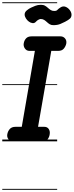

<svg xmlns="http://www.w3.org/2000/svg" viewBox="-25 -1250 652 1698"><path d="M92 0Q65 0 50 -18.5Q35 -37 39.5 -62.5Q44 -89 61.2 -108.8Q78.5 -128.5 112.5 -128.5H167.5L283.5 -800H235.5Q210 -800 195.2 -821Q180.5 -842 185 -867Q189.5 -893.5 206 -911Q222.5 -928.5 254.5 -928.5H509.5Q534 -928.5 549.5 -911Q565 -893.5 561.5 -867Q557 -842 540.2 -821Q523.5 -800 489.5 -800H428.5L311.5 -128.5H366.5Q393.5 -128.5 406.2 -108.8Q419 -89 414.5 -62.5Q411 -37 396.5 -18.5Q382 0 346 0ZM92 0Q65 0 50 -18.5Q35 -37 39.5 -62.5Q44 -89 61.2 -108.8Q78.5 -128.5 112.5 -128.5H167.5L283.5 -800H235.5Q210 -800 195.2 -821Q180.5 -842 185 -867Q189.5 -893.5 206 -911Q222.5 -928.5 254.5 -928.5H509.5Q534 -928.5 549.5 -911Q565 -893.5 561.5 -867Q557 -842 540.2 -821Q523.5 -800 489.5 -800H428.5L311.5 -128.5H366.5Q393.5 -128.5 406.2 -108.8Q419 -89 414.5 -62.5Q411 -37 396.5 -18.5Q382 0 346 0ZM446.5 -1027.5Q427.5 -1027.5 414.2 -1035.8Q401 -1044 389.8 -1054.8Q378.5 -1065.5 365.5 -1073.8Q352.5 -1082 334 -1082Q327 -1082 314.5 -1075.2Q302 -1068.5 293.5 -1058.5Q281 -1044 263.8 -1045.5Q246.5 -1047 230.5 -1058.8Q214.5 -1070.5 203.8 -1087.8Q193 -1105 193 -1122Q193 -1142.5 212.5 -1158.5Q232 -1174.5 250 -1182.5Q265 -1189.5 287.2 -1198.5Q309.5 -1207.5 337 -1207.5Q359 -1207.5 373.2 -1199.2Q387.5 -1191 399 -1180.2Q410.5 -1169.5 423.5 -1161.2Q436.5 -1153 455 -1153Q474.5 -1153 482.8 -1162.5Q491 -1172 508 -1183Q531.5 -1199 554.5 -1190Q577.5 -1181 592.5 -1160.2Q607.5 -1139.5 607.5 -1120Q607.5 -1099 594.5 -1086.2Q581.5 -1073.5 550.5 -1057.5Q534 -1049 508.8 -1038.2Q483.5 -1027.5 446.5 -1027.5ZM-5 420.5H480.5V428.5H-5ZM-5 -16H480.5V0H-5ZM-5 -505.5H480.5V-497.5H-5ZM-5 -1230H480.5V-1222H-5Z"/></svg>

Font: Edu VIC WA NT Pre Guide
Style: Regular
Weight: 400
Designer: Tina and Corey Anderson, Eben Sorkin, Mirko Velimirovic
Foundry: Google for Education
Version: Version 1.000